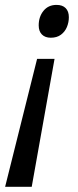

<svg xmlns="http://www.w3.org/2000/svg" viewBox="-41 -564 310 768"><path d="M-20.5 183.1 107.4 -328.6H177.2L85.9 183.1ZM162.1 -413.1Q139.6 -413.1 126.7 -426Q113.8 -439 113.8 -462.4Q113.8 -497.1 133.1 -520.8Q152.3 -544.4 185.1 -544.4Q209 -544.4 221.7 -531.5Q234.4 -518.6 234.4 -495.1Q234.4 -474.6 226.6 -455.8Q218.8 -437 202.6 -425Q186.5 -413.1 162.1 -413.1Z"/></svg>

Font: Open Sans SemiCondensed Medium
Style: Italic
Weight: 500
Width: 4
Italic angle: -12°
Designer: Monotype Design Team
Foundry: Monotype Imaging Inc.
Version: Version 3.000